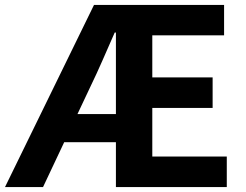

<svg xmlns="http://www.w3.org/2000/svg" viewBox="-29 -761 1000 781"><path d="M-8.7 0 353.3 -740.8H882.5V-617.3H590.5V-446.1H835.9V-321.9H590.5V-124.3H893.5V0H442.5V-628.8H437.7Q413.1 -572.8 388.7 -517.1Q364.3 -461.3 339.4 -409.9L146 0ZM162.7 -182.5V-296.9H522.1V-182.5Z"/></svg>

Font: Noto Sans TC Thin
Style: Regular
Weight: 100
Designer: Ryoko NISHIZUKA 西塚涼子 (kana, bopomofo & ideographs); Paul D. Hunt (Latin, Greek & Cyrillic); Sandoll Communications 산돌커뮤니
Foundry: Adobe
Version: Version 2.004-H2;hotconv 1.0.118;makeotfexe 2.5.65603